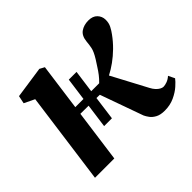

<svg xmlns="http://www.w3.org/2000/svg" viewBox="-135 -748 938 938"><g transform="rotate(-45 334.0 -279.0)"><path d="M521.5 9.5Q492 9.5 473.8 -0.2Q455.5 -10 445.8 -23.2Q436 -36.5 431 -47.5L351.5 -270L328.5 -270.5L312 -147H258L275 -271L218.5 -271.5L181.5 0H48L113 -478L59 -504L67.5 -544.5L232 -568.5L257 -555L224 -312H280.5L296.5 -429.5H350L334 -312H389Q404.5 -327 416.2 -342.2Q428 -357.5 438.2 -373.8Q448.5 -390 460 -407.5Q480 -440 484 -459.8Q488 -479.5 489.5 -499Q493 -536 515 -551.2Q537 -566.5 568.5 -566.5Q598.5 -566.5 614.5 -549.8Q630.5 -533 631 -510Q631.5 -487 622 -468.8Q612.5 -450.5 601.5 -436Q580.5 -407 555.2 -382.2Q530 -357.5 503 -338Q476 -318.5 449.5 -305L546.5 -122.5Q554 -108 563.2 -98Q572.5 -88 582 -82.8Q591.5 -77.5 599.5 -77.5Q609 -77.5 623.8 -82.5Q638.5 -87.5 652.5 -100L668.5 -67Q660 -55 639.5 -36.8Q619 -18.5 588.8 -4.5Q558.5 9.5 521.5 9.5Z"/></g></svg>

Font: Merriweather
Style: Bold Italic
Weight: 700
Italic angle: -7.8°
Version: Version 2.101